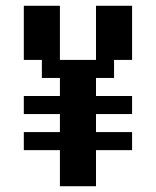

<svg xmlns="http://www.w3.org/2000/svg" viewBox="-20 -645 540 665"><path d="M62.5 -625H187.5V-437.5H312.5V-625H437.5V-437.5H375V-375H312.5V-312.5H437.5V-250H312.5V-187.5H437.5V-125H312.5V0H187.5V-125H62.5V-187.5H187.5V-250H62.5V-312.5H187.5V-375H125V-437.5H62.5Z"/></svg>

Font: NeoDunggeunmo Pro
Style: Regular
Weight: 400
Version: Version 1.020